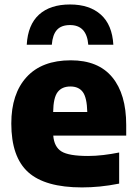

<svg xmlns="http://www.w3.org/2000/svg" viewBox="-20 -827 609 858"><path d="M346.5 10.5Q181.5 10.5 106 -57.5Q30.5 -125.5 30.5 -275Q30.5 -408 99 -482.8Q167.5 -557.5 296.5 -557.5Q419 -557.5 481.5 -482Q544 -406.5 544 -268.5V-221H218Q222 -170.5 254.8 -150.2Q287.5 -130 373.5 -130Q406 -130 441.8 -134.2Q477.5 -138.5 512.5 -145.5V-6.5Q467 2.5 426.5 6.5Q386 10.5 346.5 10.5ZM294.5 -440.5Q257 -440.5 237.8 -415.8Q218.5 -391 217.5 -326.5H370Q368.5 -390.5 350.2 -415.5Q332 -440.5 294.5 -440.5ZM99.5 -627Q104.5 -716.5 154.5 -761.8Q204.5 -807 293 -807Q380 -807 430.8 -761.5Q481.5 -716 486.5 -627H374.5Q367.5 -715 293 -715Q254 -715 234.5 -693.5Q215 -672 211.5 -627Z"/></svg>

Font: Encode Sans XBd
Style: Regular
Weight: 800
Designer: Multiple Designers
Foundry: Impallari Type
Version: Version 3.002; ttfautohint (v1.8.3) -l 8 -r 50 -G 200 -x 14 